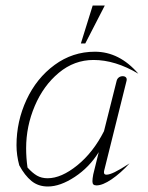

<svg xmlns="http://www.w3.org/2000/svg" viewBox="-20 -668 537 698"><path d="M358 -41Q358 -33 367 -33Q378 -33 397.5 -42.5Q417 -52 451 -74Q418 -38 385.5 -16Q353 6 331 6Q323 6 319.5 2.5Q316 -1 316 -9Q316 -18 319 -34L339 -115Q305 -60 252 -25Q199 10 154 10Q119 10 94.5 -10Q70 -30 50 -67Q40 -104 40 -140Q40 -227 76.5 -305.5Q113 -384 178.5 -432Q244 -480 325 -480Q414 -480 483 -400Q399 -450 320 -450Q250 -450 194 -403.5Q138 -357 106.5 -283Q75 -209 75 -129Q75 -94 80 -59Q98 -39 114.5 -29.5Q131 -20 153 -20Q203 -20 261 -67Q319 -114 358 -191L404 -374Q406 -382 412 -386.5Q418 -391 426 -391Q434 -391 438 -386.5Q442 -382 440 -374L359 -49Q358 -46 358 -41ZM317 -648H361L290 -510H274Z"/></svg>

Font: Srisakdi
Style: Regular
Weight: 400
Designer: Cadson Demak Co.,Ltd.
Foundry: Cadson Demak Co.,Ltd.
Version: Version 1.000